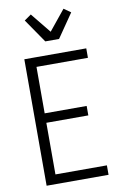

<svg xmlns="http://www.w3.org/2000/svg" viewBox="-105 -1040 709 1099"><g transform="rotate(-10 250.0 -490.5)"><path d="M74 0V-735H434V-680H135V-410H379V-355H135V-55H434V0ZM210 -815 115 -953 155 -981 250 -864 345 -981 385 -953 290 -815Z"/></g></svg>

Font: Iosevka Custom Light
Style: Regular
Weight: 300
Monospace: yes
Designer: Belleve Invis
Foundry: Belleve Invis
Version: Version 27.3.5